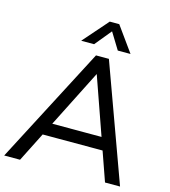

<svg xmlns="http://www.w3.org/2000/svg" viewBox="-137 -1031 1005 1135"><g transform="rotate(15 366.0 -463.0)"><path d="M92 0H-5L366 -712H445L704 0H612L386 -643H417ZM145 -179 183 -255H555L582 -179ZM338 -773H259L393 -926H451L561 -773H483L421 -874Z"/></g></svg>

Font: Muli Medium
Style: Italic
Weight: 500
Italic angle: -4.541°
Designer: Vernon Adams
Foundry: Vernon Adams
Version: Version 2.100; ttfautohint (v1.8.1.43-b0c9)